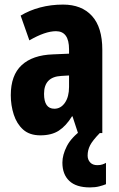

<svg xmlns="http://www.w3.org/2000/svg" viewBox="-20 -580 518 837"><path d="M255 -560Q336 -560 381 -510.5Q426 -461 426 -363V0H320L296 -73H294Q268 -31 236.5 -10.5Q205 10 156 10Q109 10 81 -15Q53 -40 40 -80.5Q27 -121 27 -165Q27 -252 74.5 -296Q122 -340 211 -343L281 -346V-365Q281 -444 224 -444Q177 -444 108 -404L70 -512Q108 -535 155 -547.5Q202 -560 255 -560ZM247 -249Q172 -245 172 -171Q172 -106 217 -106Q245 -106 263 -132Q281 -158 281 -201V-251ZM362 98Q362 116 373 128Q384 140 404 140Q417 140 426 137Q435 134 442 130V223Q430 228 412.5 232.5Q395 237 372 237Q312 237 282 208.5Q252 180 252 129Q252 95 271.5 57Q291 19 339 -16L415 0Q383 33 372.5 54Q362 75 362 98Z"/></svg>

Font: Noto Sans Hebrew ExtraCondensed ExtraBold
Style: Regular
Weight: 800
Width: 2
Designer: Monotype Design Team
Foundry: Monotype Imaging Inc.
Version: Version 2.004; ttfautohint (v1.8.4.7-5d5b)